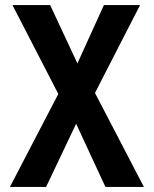

<svg xmlns="http://www.w3.org/2000/svg" viewBox="-20 -734 603 754"><path d="M19 0 209 -365 29 -714H177L284 -485L388 -714H530L353 -369L545 0H394L279 -248L161 0Z"/></svg>

Font: Noto Sans Mono SemiCondensed
Style: Bold
Weight: 700
Width: 4
Designer: Monotype Design Team
Foundry: Monotype Imaging Inc.
Version: Version 2.014